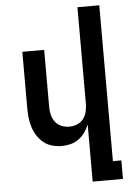

<svg xmlns="http://www.w3.org/2000/svg" viewBox="-62 -781 724 1042"><g transform="rotate(-5 300.0 -260.0)"><path d="M400 215V-96Q391 -73 376.5 -53Q362 -33 342 -18.5Q322 -4 298 2Q274 8 250 8Q224 8 198.5 1Q173 -6 152.5 -22Q132 -38 117.5 -60.5Q103 -83 95 -107.5Q87 -132 84 -158Q81 -184 81 -210V-520H200V-210Q200 -188 205 -166.5Q210 -145 223 -127.5Q236 -110 257 -101.5Q278 -93 300 -93Q322 -93 343 -101.5Q364 -110 377 -127.5Q390 -145 395 -166.5Q400 -188 400 -210V-735H519V114H565V215Z"/></g></svg>

Font: Iosevka Extended
Style: Bold
Weight: 700
Width: 7
Monospace: yes
Designer: Belleve Invis
Foundry: Belleve Invis
Version: Version 32.5.0; ttfautohint (v1.8.4)